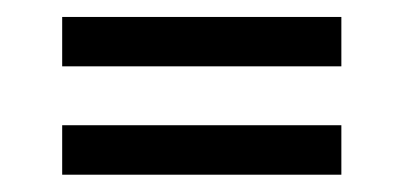

<svg xmlns="http://www.w3.org/2000/svg" viewBox="-20 -497 467 222"><path d="M51.9 -420.3V-477.4H374.7V-420.3ZM51.9 -295V-352.2H374.7V-295Z"/></svg>

Font: Big Shoulders Stencil Thin
Style: Regular
Weight: 100
Designer: Patric King
Foundry: XO Type Co
Version: Version 2.001